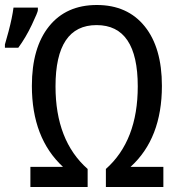

<svg xmlns="http://www.w3.org/2000/svg" viewBox="-85 -745 706 765"><path d="M264.2 -71.8V0H36.1V-80.1H166Q42 -194.8 42 -402.8Q42 -555.2 110.4 -640.1Q178.7 -725.1 300.8 -725.1Q422.9 -725.1 491.5 -640.1Q560.1 -555.2 560.1 -402.8Q560.1 -193.4 435.1 -80.1H565.9V0H336.9V-71.8Q463.9 -184.6 463.9 -400.9Q463.9 -645 299.8 -645Q136.2 -645 136.2 -400.9Q136.2 -184.6 264.2 -71.8ZM-65.4 -567.9 -50.8 -620.1Q-36.1 -675.8 -31.2 -714.8H65.9V-704.6Q65.9 -696.8 41.7 -646Q17.6 -595.2 -12.2 -554.7H-65.4Z"/></svg>

Font: Noto Mono
Style: Regular
Weight: 400
Designer: Monotype Design Team
Foundry: Monotype Imaging Inc.
Version: Version 1.00